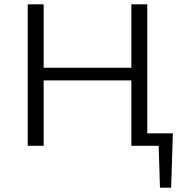

<svg xmlns="http://www.w3.org/2000/svg" viewBox="-20 -678 852 893"><path d="M784 -58 776 195H724L718 0H591V-304H183V0H109V-658H183V-363H591V-658H665V-58Z"/></svg>

Font: EauTestSC
Style: Regular
Weight: 400
Designer: Christian Thalmann (Catharsis Fonts)
Version: Version 0.001;PS 000.001;hotconv 1.0.88;makeotf.lib2.5.64775